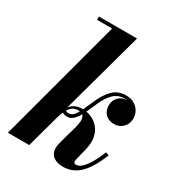

<svg xmlns="http://www.w3.org/2000/svg" viewBox="-181 -862 906 985"><g transform="rotate(30 272.0 -370.0)"><path d="M9 0 205 -730.5H115.5V-750H341.5L135.5 0ZM339.5 10Q304.5 10 282.5 -6.5Q260.5 -23 260.5 -56Q260.5 -65.5 262.8 -77Q265 -88.5 268 -97.5L281.5 -147Q287.5 -168 294.2 -191Q301 -214 302.8 -234.2Q304.5 -254.5 296.8 -267.5Q289 -280.5 267 -280.5Q241.5 -280.5 226.5 -266.8Q211.5 -253 202.5 -232.2Q193.5 -211.5 187.5 -190H176Q186.5 -233 201.8 -256.2Q217 -279.5 236.5 -288.5Q256 -297.5 279 -297.5Q308 -297.5 333.8 -286.2Q359.5 -275 377.5 -253.5Q395.5 -232 401.8 -200.8Q408 -169.5 398.5 -128.5L381 -56.5Q380.5 -53.5 380 -50.2Q379.5 -47 379.5 -45.5Q379.5 -32.5 394 -32.5Q407 -32.5 422.8 -44.5Q438.5 -56.5 456.8 -85.5Q475 -114.5 496 -165L515 -158Q481.5 -73 440 -31.5Q398.5 10 339.5 10ZM230.5 -223Q220.5 -223 211.8 -226Q203 -229 197 -234L204 -253Q209 -247 215.2 -244.5Q221.5 -242 230.5 -242Q247 -242 260.2 -258.8Q273.5 -275.5 285.8 -302.5Q298 -329.5 311 -359.5Q333 -410.5 363 -440Q393 -469.5 441 -469.5Q467.5 -469.5 487.8 -458Q508 -446.5 519.2 -427.2Q530.5 -408 530.5 -385Q530.5 -352 509 -331.2Q487.5 -310.5 457.5 -310.5Q426.5 -310.5 406.8 -329.5Q387 -348.5 387 -381.5Q387 -410.5 406.2 -430.2Q425.5 -450 454 -450Q469.5 -450 487 -442Q504.5 -434 517 -419.5Q529.5 -405 529.5 -385H510Q510 -402.5 501.8 -417.5Q493.5 -432.5 477.8 -442Q462 -451.5 440 -451.5Q403 -451.5 377 -427Q351 -402.5 331 -356Q317 -323.5 302.8 -293Q288.5 -262.5 271 -242.8Q253.5 -223 230.5 -223Z"/></g></svg>

Font: Bodoni Moda
Style: Bold Italic
Weight: 700
Italic angle: -13°
Version: Version 2.004